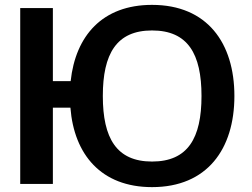

<svg xmlns="http://www.w3.org/2000/svg" viewBox="-20 -755 1035 788"><path d="M604 -630C751 -630 807 -534 807 -361C807 -188 751 -92 604 -92C458 -92 402 -188 402 -361C402 -534 458 -630 604 -630ZM942 -361C942 -579 830 -735 604 -735C400 -735 290 -608 270 -422H197V-722H63V0H197V-313H269C284 -121 395 13 604 13C830 13 942 -143 942 -361Z"/></svg>

Font: Perun SemiBold
Style: Regular
Weight: 600
Foundry: Copyright (c) Stefan Peev, Context Ltd, 2016
Version: Version 1.089